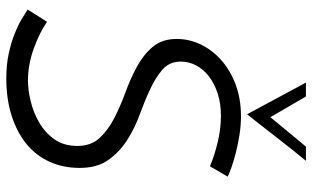

<svg xmlns="http://www.w3.org/2000/svg" viewBox="-206 -752 967 594"><g transform="rotate(90 277.0 -455.5)"><path d="M527 -677 495 -622Q462 -636 420.5 -646Q379 -656 339 -656Q301 -656 270 -646Q239 -636 217 -619Q195 -602 183 -579.5Q171 -557 171 -532Q171 -497 195.5 -475.5Q220 -454 256.5 -437Q293 -420 335.5 -404.5Q378 -389 414.5 -365.5Q451 -342 475.5 -307.5Q500 -273 500 -219Q500 -168 481 -126Q462 -84 426 -54.5Q390 -25 338.5 -8.5Q287 8 223 8Q181 8 146.5 0.5Q112 -7 85.5 -17.5Q59 -28 40.5 -39Q22 -50 10 -58L48 -118Q81 -95 130.5 -77Q180 -59 230 -59Q259 -59 294 -67.5Q329 -76 360 -94Q391 -112 411.5 -141Q432 -170 432 -212Q432 -254 407.5 -280.5Q383 -307 346 -326Q309 -345 266.5 -360.5Q224 -376 187 -396Q150 -416 125.5 -445Q101 -474 101 -519Q101 -558 118 -593.5Q135 -629 166.5 -657Q198 -685 242 -701.5Q286 -718 340 -718Q368 -718 397 -713.5Q426 -709 451.5 -702.5Q477 -696 497 -689Q517 -682 527 -677ZM236 -919H279L343 -809L434 -919H478Q441 -874 405.5 -828Q370 -782 334 -737Z"/></g></svg>

Font: Josefin Sans
Style: Italic
Weight: 400
Italic angle: -7.5°
Designer: Santiago Orozco
Foundry: Typemade